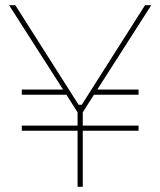

<svg xmlns="http://www.w3.org/2000/svg" viewBox="-20 -720 618 740"><path d="M64 -216H279V0H299V-216H514V-236H299V-287L342 -355H514V-375H355L563 -700H539L295 -316H283L39 -700H15L223 -375H64V-355H236L279 -287V-236H64Z"/></svg>

Font: Fixel Display Thin
Style: Regular
Weight: 100
Designer: AlfaBravo + MacPaw
Foundry: Kyrylo Tkachov, Marchela Mozhyna, Serhii Makarenko, Maria Weinstein, Zakhar Kryvoshyya
Version: Version 1.211